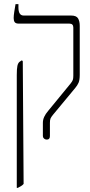

<svg xmlns="http://www.w3.org/2000/svg" viewBox="-20 -667 436 927"><path d="M206 7Q198 7 192.5 2Q187 -3 187 -10V-74Q187 -89 193.5 -103Q200 -117 212 -131L321 -264Q329 -274 331.5 -281Q334 -288 334 -301V-534Q334 -553 315 -553H71Q56 -553 51 -560Q46 -567 46 -580Q46 -592 49 -611Q52 -630 55 -647H69V-631Q69 -592 94 -592H323Q349 -592 357 -578Q365 -564 365 -542V-306Q365 -281 359.5 -268Q354 -255 343 -242L236 -113Q227 -102 224 -95Q221 -88 221 -74V-10Q221 7 206 7ZM61 240V-305Q61 -335 64 -349Q67 -363 75 -369L86 -376L90 -371L94 221Q89 227 81.5 231.5Q74 236 66 240Z"/></svg>

Font: Noto Serif Hebrew ExtraCondensed ExtraLight
Style: Regular
Weight: 200
Width: 2
Designer: Monotype Design Team
Foundry: Monotype Imaging Inc.
Version: Version 2.004; ttfautohint (v1.8.4.7-5d5b)